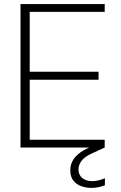

<svg xmlns="http://www.w3.org/2000/svg" viewBox="-20 -720 589 937"><path d="M80 0V-700H491V-662H125V-370H461V-331H125V-38H491V0ZM427 197Q402 197 378 189Q354 181 338.5 162Q323 143 323 110Q323 89 332 69.5Q341 50 362 32Q383 14 418 -1L476 -27L491 0L428 29Q391 46 377 66Q363 86 363 107Q363 133 381 148.5Q399 164 431 164Q445 164 461.5 160Q478 156 492 150V184Q478 190 460.5 193.5Q443 197 427 197Z"/></svg>

Font: DM Sans 11pt ExtraLight
Style: Regular
Weight: 250
Version: Version 4.004;gftools[0.9.30]